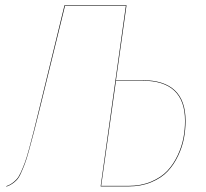

<svg xmlns="http://www.w3.org/2000/svg" viewBox="-20 -700 772 721"><path d="M515.1 -398.9Q676.8 -398.9 676.8 -246.1Q676.8 -212.9 670.7 -180.7Q664.6 -148.4 648.9 -115.2Q633.3 -82 609.9 -56.9Q586.4 -31.7 548.3 -15.9Q510.3 0 462.9 0H357.9L452.6 -678.2H224.1L130.9 -297.9Q116.7 -239.7 107.9 -206.1Q99.1 -172.4 89.6 -137.5Q80.1 -102.5 73.2 -84.7Q66.4 -66.9 58.6 -49.6Q50.8 -32.2 42.7 -23.9Q34.7 -15.6 25.4 -9.5Q16.1 -3.4 3.9 1V-1Q16.1 -5.4 25.1 -11.7Q34.2 -18.1 42.2 -26.6Q50.3 -35.2 58.1 -52.5Q65.9 -69.8 72.8 -87.9Q79.6 -106 88.9 -140.1Q98.1 -174.3 106.7 -207.8Q115.2 -241.2 128.9 -297.9L222.2 -680.2H455.1L415.5 -398.9ZM462.9 -2Q509.8 -2 547.4 -17.8Q585 -33.7 608.2 -58.3Q631.3 -83 647 -116.2Q662.6 -149.4 668.7 -181.4Q674.8 -213.4 674.8 -246.1Q674.8 -397 515.1 -397H415.5L359.9 -2Z"/></svg>

Font: Fira Sans Compressed Two
Style: Italic
Weight: 100
Width: 3
Italic angle: -8°
Designer: Carrois Corporate & Edenspiekermann AG
Foundry: Carrois Corporate GbR & Edenspiekermann AG
Version: Version 4.203;PS 004.203;hotconv 1.0.88;makeotf.lib2.5.64775